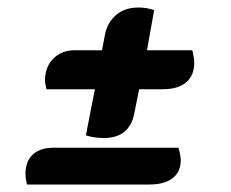

<svg xmlns="http://www.w3.org/2000/svg" viewBox="-20 -486 616 512"><path d="M350 -466Q371 -466 391 -459L372 -352H493Q498 -330 498 -319Q498 -285 476.5 -266.5Q455 -248 413 -248H351L338 -183Q325 -118 257 -118Q231 -118 209 -125L233 -248H104Q100 -263 100 -272Q100 -307 122 -329.5Q144 -352 179 -352H252L260 -394Q266 -425 289 -445.5Q312 -466 350 -466ZM462 -59Q462 -28 440.5 -11Q419 6 378 6H52Q48 -10 48 -23Q48 -56 67.5 -74Q87 -92 122 -92H456Q462 -70 462 -59Z"/></svg>

Font: Sansita Black Italic
Style: Regular
Weight: 900
Italic angle: -11°
Designer: Pablo Cosgaya
Foundry: Omnibus-Type
Version: Version 1.006